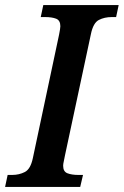

<svg xmlns="http://www.w3.org/2000/svg" viewBox="-36 -734 486 754"><path d="M-16 0H279L290 -47H272Q246 -47 229 -53.5Q212 -60 212 -83Q212 -90 214.5 -100.5Q217 -111 219 -123L321 -600Q330 -644 352 -655.5Q374 -667 403 -667H420L430 -714H134L124 -667H141Q168 -667 184.5 -660.5Q201 -654 201 -631Q201 -623 196 -598L93 -113Q84 -70 61.5 -58.5Q39 -47 12 -47H-6Z"/></svg>

Font: Noto Serif SemiCondensed Semi
Style: Italic
Weight: 600
Width: 4
Italic angle: -12°
Designer: Monotype Design Team
Foundry: Monotype Imaging Inc.
Version: Version 1.901